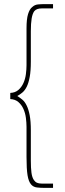

<svg xmlns="http://www.w3.org/2000/svg" viewBox="-20 -766 317 934"><path d="M238 148V127H182Q169 127 160 123Q151 119 145 110Q136 97 133 74Q130 51 130 16V-132Q130 -176 124.5 -205Q119 -234 110 -252Q101 -271 89 -281Q77 -291 64 -299Q77 -306 89 -316Q101 -326 110 -344Q119 -362 124.5 -391.5Q130 -421 130 -466V-614Q130 -652 134 -676Q138 -700 147 -712Q153 -719 162 -722Q171 -725 182 -725H238V-746H198Q181 -746 165 -744.5Q149 -743 137 -732Q124 -722 116.5 -697.5Q109 -673 109 -628V-449Q109 -429 106 -405.5Q103 -382 94 -362Q85 -342 69.5 -328.5Q54 -315 30 -314V-284Q54 -283 69.5 -269.5Q85 -256 94 -236Q103 -216 106 -192.5Q109 -169 109 -149V-2Q109 56 114 86.5Q119 117 131 131Q142 144 160 146Q178 148 198 148Z"/></svg>

Font: Josefin Slab Thin ExtraLight
Style: Regular
Weight: 250
Version: Version 2.000